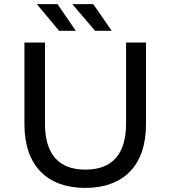

<svg xmlns="http://www.w3.org/2000/svg" viewBox="-20 -907 831 935"><path d="M268 -757H349L260 -887H159ZM443 -757H524L434 -887H332ZM395 8C580 8 691 -99 691 -302V-700H594V-306C594 -151 522 -81 396 -81C270 -81 199 -151 199 -306V-700H99V-302C99 -99 211 8 395 8Z"/></svg>

Font: AWKNG-Font Medium
Style: Regular
Weight: 500
Designer: Awakening Church
Foundry: Awakening Church
Version: Version 1.700;PS 001.700;hotconv 1.0.88;makeotf.lib2.5.64775